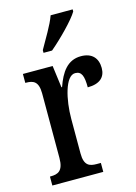

<svg xmlns="http://www.w3.org/2000/svg" viewBox="-117 -829 631 892"><g transform="rotate(-15 198.5 -383.0)"><path d="M141 -619V-606H182C232 -648 304 -721 324 -756V-766H218C202 -721 168 -668 141 -619ZM21 0H266V-43H246C212 -43 186 -51 186 -110V-276C186 -368 211 -477 258 -477C289 -477 298 -453 298 -398C356 -398 384 -424 384 -468C384 -515 358 -546 304 -546C239 -546 206 -496 183 -430H180L166 -536H23V-493H26C61 -493 86 -484 86 -425V-115C86 -52 59 -43 24 -43H21Z"/></g></svg>

Font: Noto Serif Georgian ExtraCondensed Medium
Style: Regular
Weight: 500
Width: 2
Designer: Monotype Design Team, Akaki Razmadze
Foundry: Google LLC
Version: Version 2.003